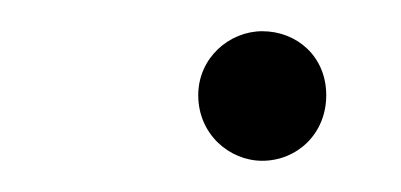

<svg xmlns="http://www.w3.org/2000/svg" viewBox="-20 -304 257 123"><path d="M148 -201C170 -201 189 -218 189 -243C189 -268 170 -284 148 -284C127 -284 107 -267 107 -243C107 -218 127 -201 148 -201Z"/></svg>

Font: Sprat Condensed Light
Style: Regular
Weight: 300
Width: 3
Designer: Ethan Nakache
Foundry: Collletttivo
Version: Version 2.000;Glyphs 3.2 (3217)